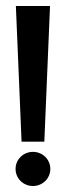

<svg xmlns="http://www.w3.org/2000/svg" viewBox="-20 -610 214 641"><path d="M32 -46C32 -14 58 11 90 11C122 11 148 -14 148 -46C148 -78 122 -103 90 -103C58 -103 32 -78 32 -46ZM33 -590 52 -137H128L147 -590Z"/></svg>

Font: Charger Sport
Style: SeBd
Weight: 600
Designer: Jasper
Foundry: Cannot Into Space Fonts
Version: Version 1.1